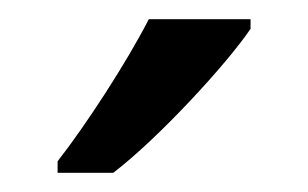

<svg xmlns="http://www.w3.org/2000/svg" viewBox="-20 -786 321 200"><path d="M241 -756V-766H135C112 -721 69 -655 40 -618V-606H98C145 -642 216 -719 241 -756Z"/></svg>

Font: Noto Sans Bengali
Style: Regular
Weight: 400
Designer: Jelle Bosma - Monotype Design Team
Foundry: Monotype Imaging Inc.
Version: Version 2.003